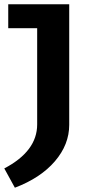

<svg xmlns="http://www.w3.org/2000/svg" viewBox="-30 -729 422 904"><path d="M145 -143.1V-596.2H8.8V-709H295.9V-141.1Q295.9 -48.3 228.5 30.3Q161.1 108.9 40 154.8L-9.8 64Q145 -17.1 145 -143.1Z"/></svg>

Font: Sarala
Style: Bold
Weight: 700
Designer: Andres Torresi
Foundry: Huerta Tipografica
Version: Version 1.004;PS 001.003;hotconv 1.0.70;makeotf.lib2.5.58329